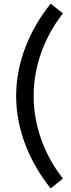

<svg xmlns="http://www.w3.org/2000/svg" viewBox="-20 -816 392 1056"><path d="M258.8 220.2Q214.8 165.5 179.7 105.2Q144.5 44.9 119.9 -19.3Q95.2 -83.5 82 -151.1Q68.8 -218.8 68.8 -288.1Q68.8 -357.4 82 -425Q95.2 -492.7 119.9 -556.6Q144.5 -620.6 179.7 -680.9Q214.8 -741.2 258.8 -795.9L326.2 -742.2Q287.6 -693.4 257.6 -639.2Q227.5 -585 207 -527.3Q186.5 -469.7 175.8 -409.4Q165 -349.1 165 -288.1Q165 -227.1 175.8 -166.7Q186.5 -106.4 207 -48.6Q227.5 9.3 257.6 63.2Q287.6 117.2 326.2 166Z"/></svg>

Font: Twentytwelve Slab
Style: TwentytwelveSlab
Weight: 400
Designer: Domenico Catapano
Version: Version 1.00 2012